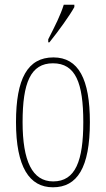

<svg xmlns="http://www.w3.org/2000/svg" viewBox="-20 -786 450 816"><path d="M185 -619V-606H190C228 -653 277 -721 296 -756V-766H251C237 -721 215 -678 185 -619ZM205 10C308 10 362 -73 362 -267C362 -449 314 -542 207 -542C97 -542 48 -451 48 -267C48 -76 105 10 205 10ZM206 -15C117 -15 76 -102 76 -267C76 -434 110 -517 205 -517C301 -517 334 -434 334 -267C334 -103 301 -15 206 -15Z"/></svg>

Font: Noto Serif Bengali ExtraCondensed Thin
Style: Regular
Weight: 100
Width: 2
Designer: Juan Bruce, Universal Thirst, Indian Type Foundry and the Monotype Design Team.
Foundry: Monotype Imaging Inc.
Version: Version 2.003